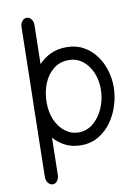

<svg xmlns="http://www.w3.org/2000/svg" viewBox="-101 -792 770 1074"><g transform="rotate(-10 284.5 -255.5)"><path d="M109.4 215.8Q94.2 215.3 83.7 201.4Q73.2 187.5 73.2 168L81.1 -228Q81.1 -233.4 81.1 -238.3Q81.1 -251 82 -263.7L90.3 -681.2Q90.8 -700.7 101.8 -714.1Q112.8 -727.5 127.9 -727.1Q143.1 -726.6 153.6 -712.6Q164.1 -698.7 163.6 -679.2L159.2 -458Q188 -489.3 227.3 -507.8Q266.6 -526.4 316.9 -526.4Q372.6 -526.4 414.3 -502.9Q456.1 -479.5 484.1 -441.2Q512.2 -402.8 526.1 -356.4Q540 -310.1 540 -263.7Q540 -212.4 524.4 -160.9Q508.8 -109.4 478.8 -66.7Q448.7 -23.9 404.8 2.2Q360.8 28.3 303.7 28.3Q255.9 28.3 217.3 9.3Q178.7 -9.8 150.9 -42L146.5 169.9Q146 189.5 135.3 202.9Q124.5 216.3 109.4 215.8ZM316.9 -453.1Q266.6 -453.1 230.2 -423.8Q193.8 -394.5 174.6 -345.9Q155.3 -297.4 155.3 -238.3Q155.3 -183.6 174.8 -139.9Q194.3 -96.2 228 -70.6Q261.7 -44.9 303.7 -44.9Q350.1 -44.9 387 -75.4Q423.8 -106 445.3 -156Q466.8 -206.1 466.8 -263.7Q466.8 -314.5 448.2 -357.7Q429.7 -400.9 396 -427Q362.3 -453.1 316.9 -453.1Z"/></g></svg>

Font: Mikhak-DS2-FD Regular
Style: Regular
Weight: 400
Designer: Amin Abedi
Version: Version 3.4